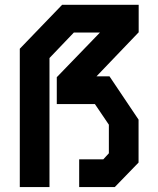

<svg xmlns="http://www.w3.org/2000/svg" viewBox="-20 -756 640 776"><path d="M231 -736.5 60 -559V0H180V-521.5L278.5 -624.5H384L209.5 -444V-335.5H363.5L420 -252V-136.5L397.5 -112H300V0H444L540 -99V-272.5L422.5 -447.5H370L540.5 -625.5V-736.5Z"/></svg>

Font: Kode
Style: Regular
Weight: 400
Monospace: yes
Designer: Isa Ozler
Foundry: Kadena LLC
Version: Version 1.000;gftools[0.9.28]